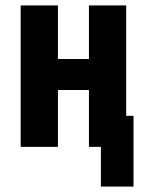

<svg xmlns="http://www.w3.org/2000/svg" viewBox="-20 -540 540 706"><path d="M471 146H351V0H307V-209H193V0H56V-520H193V-323H307V-520H444V-114H471Z"/></svg>

Font: Iosevka Term Curly Heavy
Style: Regular
Weight: 900
Designer: Belleve Invis
Foundry: Belleve Invis
Version: Version 32.3.0